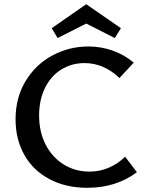

<svg xmlns="http://www.w3.org/2000/svg" viewBox="-20 -886 701 913"><path d="M254 -705 226 -752 390 -866 555 -752 526 -705 390 -774ZM631 -67Q532 7 395 7Q293 7 215.5 -34Q138 -75 96 -149Q54 -223 54 -319Q54 -422 102 -501Q150 -580 229.5 -622.5Q309 -665 400 -665Q460 -665 515.5 -645.5Q571 -626 616 -588L548 -515Q474 -586 382 -586Q321 -586 271.5 -555.5Q222 -525 194 -468Q166 -411 166 -337Q166 -258 197.5 -197.5Q229 -137 283.5 -103.5Q338 -70 405 -70Q455 -70 498.5 -89Q542 -108 575 -141Z"/></svg>

Font: Ysabeau SC Semibold
Style: Regular
Weight: 600
Designer: Christian Thalmann (Catharsis Fonts)
Version: Version 0.003